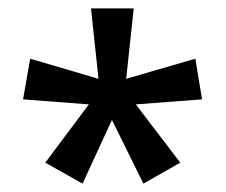

<svg xmlns="http://www.w3.org/2000/svg" viewBox="-20 -780 538 458"><path d="M299 -760H197L215 -592L52 -640L35 -543L192 -531L88 -392L177 -342L247 -494L322 -342L410 -392L304 -531L462 -543L446 -640L281 -592Z"/></svg>

Font: Noto Sans Khmer SemiCondensed Medium
Style: Regular
Weight: 500
Width: 4
Designer: Danh Hong and the Monotype Design Team
Foundry: Monotype Imaging Inc.
Version: Version 2.004